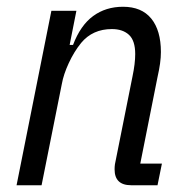

<svg xmlns="http://www.w3.org/2000/svg" viewBox="-20 -548 550 568"><path d="M29 0 132 -516H206L186 -415H196Q218 -473 255.5 -500.5Q293 -528 344 -528Q399 -528 427.5 -493Q456 -458 456 -394Q456 -378 453.5 -360Q451 -342 446 -320L395 -64H459L446 0H368Q319 0 319 -47Q319 -55 320 -62Q321 -69 323 -77L372 -322Q380 -360 380 -388Q380 -428 361.5 -445Q343 -462 311 -462Q254 -462 220 -421Q199 -395 183.5 -361.5Q168 -328 163 -300L103 0Z"/></svg>

Font: IBM Plex Sans Cond
Style: Italic
Weight: 400
Width: 3
Italic angle: -11°
Designer: Mike Abbink, Paul van der Laan, Pieter van Rosmalen
Foundry: Bold Monday
Version: Version 1.3